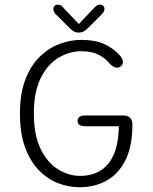

<svg xmlns="http://www.w3.org/2000/svg" viewBox="-20 -797 659 828"><path d="M324 10.5Q276 10.5 230.2 -7.2Q184.5 -25 147.2 -63.2Q110 -101.5 88 -162Q66 -222.5 66 -307.5Q66 -393 89 -453.2Q112 -513.5 150.5 -551.5Q189 -589.5 235.8 -607.2Q282.5 -625 330.5 -625Q390 -625 429 -607.2Q468 -589.5 494 -561Q502.5 -552.5 506.2 -544.5Q510 -536.5 510 -529Q510 -518.5 502 -511.8Q494 -505 484.5 -505Q476.5 -505 468 -510.2Q459.5 -515.5 451.5 -524.5Q432.5 -547 404.5 -561.5Q376.5 -576 330.5 -576Q279.5 -576 232.5 -548Q185.5 -520 155.8 -460.8Q126 -401.5 126 -307.5Q126 -213 155.8 -153.5Q185.5 -94 231.2 -66.2Q277 -38.5 326 -38.5Q374.5 -38.5 411.5 -60.2Q448.5 -82 469.8 -129Q491 -176 492.5 -252.5H350Q332.5 -252.5 323.5 -258Q314.5 -263.5 314.5 -275.5Q314.5 -287.5 323.2 -293.2Q332 -299 349.5 -299H511Q531.5 -299 541.2 -289Q551 -279 551 -259.5Q551 -166 521 -106.2Q491 -46.5 439.5 -18Q388 10.5 324 10.5ZM419 -735.5 363 -679.5Q351.5 -668 342 -662.2Q332.5 -656.5 319.5 -656.5Q307 -656.5 297.2 -662.2Q287.5 -668 276.5 -679.5L220.5 -735.5Q210 -746.5 210 -758Q210 -766.5 215.2 -771.8Q220.5 -777 229 -777Q238 -777 244 -772.5Q250 -768 258 -758.5L320 -693.5L381.5 -758.5Q389.5 -767 395.8 -772Q402 -777 410.5 -777Q419.5 -777 425 -771.8Q430.5 -766.5 430.5 -759Q430.5 -754 428 -748Q425.5 -742 419 -735.5Z"/></svg>

Font: Sono Monospace Light
Style: Regular
Weight: 300
Version: Version 2.112